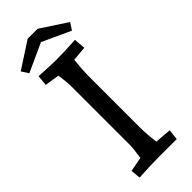

<svg xmlns="http://www.w3.org/2000/svg" viewBox="-284 -917 959 959"><g transform="rotate(-45 195.0 -438.0)"><path d="M56 -47 133 -62Q142 -125 142 -140V-566Q142 -586 134 -642L57 -654L62 -710Q155 -705 178 -705Q241 -705 319 -710L324 -649L246 -642Q239 -572 239 -536V-170Q239 -125 247 -63L334 -56L328 0H197Q136 0 61 5ZM191 -822 40 -753 16 -790 156 -881H226L365 -790L341 -753Z"/></g></svg>

Font: Andada Pro Medium
Style: Regular
Weight: 500
Designer: Carolina Giovagnoli
Foundry: Huerta Tipografica
Version: Version 3.005; ttfautohint (v1.8.4)